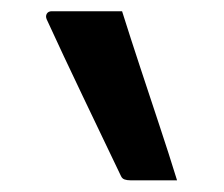

<svg xmlns="http://www.w3.org/2000/svg" viewBox="-20 -752 390 335"><path d="M193 -732.4Q207.8 -685.4 224.5 -634.9Q241.2 -584.5 257.8 -534.3Q274.5 -484.1 288.9 -437.4Q269.1 -437.4 250.2 -437.4Q231.3 -437.4 207.3 -437.4Q201.6 -437.4 197.3 -438.9Q193 -440.4 191 -445Q175.2 -477.9 158.3 -513.3Q141.4 -548.6 124.3 -584.4Q107.1 -620.3 91.2 -654.2Q75.3 -688.2 61.5 -718.2Q59.1 -723.8 61.7 -728.1Q64.3 -732.4 70.3 -732.4Q95.7 -732.4 113 -732.4Q130.3 -732.4 148.1 -732.4Q166 -732.4 193 -732.4Z"/></svg>

Font: Recursive Sans Linear Light
Style: Regular
Weight: 300
Version: Version 1.085